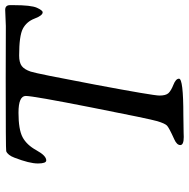

<svg xmlns="http://www.w3.org/2000/svg" viewBox="-14 -706 722 733"><g transform="rotate(-90 346.5 -340.0)"><path d="M692.9 -662.1V-649.9Q692.9 -581.5 682.9 -559.6Q672.9 -537.6 665.5 -537.6Q653.3 -537.6 641.6 -568.4Q629.9 -599.1 602.8 -613.3Q575.7 -627.4 500.5 -627.4Q473.6 -627.4 460.4 -617.4Q447.3 -607.4 439.2 -583.5Q431.2 -559.6 389.4 -337.6Q347.7 -115.7 347.7 -91.6Q347.7 -67.4 356.9 -57.4Q366.2 -47.4 389.2 -38.3Q412.1 -29.3 412.1 -17.1Q412.1 -0.5 273.4 -0.5L206.5 0.5L189.5 1Q158.7 1 158.7 -12.2Q158.7 -25.4 180.7 -35.2Q225.1 -55.2 233.2 -63.2Q241.2 -71.3 249.8 -99.6Q258.3 -127.9 302.2 -351.1Q346.2 -574.2 346.2 -602.1Q346.2 -629.9 282.2 -629.9Q218.3 -629.9 188.7 -614.3Q159.2 -598.6 138.7 -561.3Q118.2 -523.9 100.1 -523.9Q88.4 -523.9 88.4 -555.9Q88.4 -587.9 110.4 -645Q120.1 -670.9 135.3 -676.8Q140.1 -678.7 412.6 -678.7L613.3 -678.2L674.8 -680.7Q692.9 -680.7 692.9 -662.1Z"/></g></svg>

Font: Averia Serif Libre Light
Style: Italic
Weight: 300
Italic angle: -8.5°
Version: Version 1.002